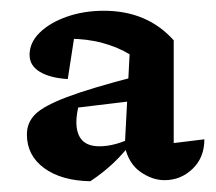

<svg xmlns="http://www.w3.org/2000/svg" viewBox="-20 -740 402 357"><path d="M286 -405Q263 -405 241 -420.5Q219 -436 212 -468L221 -639Q200 -652 171 -660Q142 -668 107 -668Q97 -668 87 -666.5Q77 -665 67 -664L121 -690L106 -593Q73 -595 54 -606.5Q35 -618 35 -638Q35 -661 54 -679.5Q73 -698 104.5 -709Q136 -720 173 -720Q254 -720 303 -665V-474L360 -481Q360 -447 338 -426Q316 -405 286 -405ZM148 -403Q94 -404 62 -427.5Q30 -451 30 -490Q30 -512 45.5 -527.5Q61 -543 104.5 -559.5Q148 -576 233 -598V-553L100 -537L128 -549Q125 -540 123.5 -530.5Q122 -521 122 -513Q122 -491 132.5 -479.5Q143 -468 165 -468Q180 -468 196 -472.5Q212 -477 228 -485V-479Q210 -455 191 -437Q172 -419 148 -403Z"/></svg>

Font: Piazzolla 24pt
Style: Bold
Weight: 700
Designer: Juan Pablo del Peral
Foundry: Huerta Tipografica
Version: Version 2.005